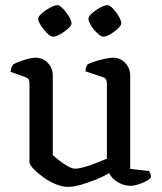

<svg xmlns="http://www.w3.org/2000/svg" viewBox="-20 -725 633 749"><path d="M246 4Q222 4 196 -7Q170 -18 147 -35Q124 -52 109.5 -67.5Q95 -83 95 -92V-400Q95 -408 92 -414.5Q89 -421 79 -424L21 -445Q23 -457 26 -464Q29 -471 32 -474Q48 -483 75.5 -491.5Q103 -500 119 -500Q147 -500 166.5 -479.5Q186 -459 186 -430V-120Q197 -110 212.5 -98Q228 -86 244.5 -76.5Q261 -67 273 -67Q286 -67 308 -73Q330 -79 354 -88.5Q378 -98 397 -106V-400Q397 -408 393.5 -415Q390 -422 381 -424L313 -447Q314 -458 317 -465Q320 -472 322 -474Q333 -480 352 -486Q371 -492 391 -496Q411 -500 421 -500Q449 -500 468.5 -479.5Q488 -459 488 -430V-66L561 -58Q563 -55 566 -48.5Q569 -42 569 -34Q563 -25 548.5 -17.5Q534 -10 517.5 -5Q501 0 490 0Q464 0 439.5 -14.5Q415 -29 406 -50Q385 -37 355.5 -25Q326 -13 296.5 -4.5Q267 4 246 4ZM382 -582Q376 -582 366 -590Q356 -598 346.5 -609.5Q337 -621 331 -632.5Q325 -644 325 -651Q325 -659 333.5 -668Q342 -677 354.5 -685.5Q367 -694 379.5 -699.5Q392 -705 398 -705Q406 -705 415 -697Q424 -689 433 -677Q442 -665 447.5 -653.5Q453 -642 453 -634Q453 -626 440 -613.5Q427 -601 410.5 -591.5Q394 -582 382 -582ZM187 -582Q180 -582 170.5 -589.5Q161 -597 151.5 -609Q142 -621 135.5 -632.5Q129 -644 129 -651Q129 -659 138 -668Q147 -677 159.5 -685.5Q172 -694 184.5 -699.5Q197 -705 204 -705Q210 -705 219.5 -697Q229 -689 238 -677Q247 -665 253 -653.5Q259 -642 259 -634Q259 -626 245.5 -613.5Q232 -601 215 -591.5Q198 -582 187 -582Z"/></svg>

Font: Texturina Medium 12pt
Style: Regular
Weight: 400
Version: Version 1.002